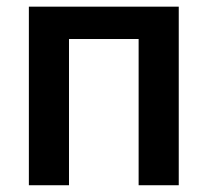

<svg xmlns="http://www.w3.org/2000/svg" viewBox="-20 -548 614 568"><path d="M508.8 0H390.1V-432.6H184.1V0H65.4V-528.3H508.8Z"/></svg>

Font: Roboto Medium
Style: Regular
Weight: 500
Designer: Google
Version: Version 2.134; 2016; ttfautohint (v1.6)